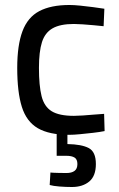

<svg xmlns="http://www.w3.org/2000/svg" viewBox="-20 -530 478 769"><path d="M257 10Q177 10 131.5 -16.5Q86 -43 67.5 -102Q49 -161 49 -258Q49 -349 70 -405Q91 -461 137.5 -485.5Q184 -510 258 -510Q276 -510 301 -507.5Q326 -505 352.5 -501.5Q379 -498 398 -495L395 -425Q377 -427 355 -429Q333 -431 311.5 -432.5Q290 -434 276 -434Q221 -434 190.5 -416.5Q160 -399 148 -361Q136 -323 136 -258Q136 -187 146.5 -145Q157 -103 187 -84.5Q217 -66 276 -66Q290 -66 312 -67.5Q334 -69 356.5 -71Q379 -73 397 -74L399 -5Q379 -1 352.5 2Q326 5 300.5 7.5Q275 10 257 10ZM268 219Q243 219 218 217Q193 215 179 211L182 161Q190 162 212 162.5Q234 163 246 163Q267 163 278.5 154.5Q290 146 290 127Q290 108 278.5 101Q267 94 246 94H207V-2H250V47Q307 48 335.5 63Q364 78 364 127Q364 175 337.5 197Q311 219 268 219Z"/></svg>

Font: Cairo Medium
Style: Regular
Weight: 500
Designer: Mohamed Gaber, Accademia di Belle Arti di Urbino
Foundry: Kief Type Foundry, Accademia di Belle Arti di Urbino
Version: Version 3.117